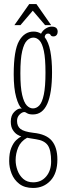

<svg xmlns="http://www.w3.org/2000/svg" viewBox="-20 -683 322 952"><path d="M144.5 249Q102 249 75.8 228.8Q49.5 208.5 37.5 177.8Q25.5 147 25.5 115.5Q25.5 75.5 35.8 50.5Q46 25.5 60 12.2Q74 -1 85.5 -6.5Q79 -8 66.5 -15.2Q54 -22.5 43.8 -38.2Q33.5 -54 33.5 -80Q33.5 -111 50.5 -128Q67.5 -145 81.5 -145Q87 -145 88 -144.5Q72.5 -157.5 60.2 -201Q48 -244.5 48 -314.5Q48 -433 74.5 -479.8Q101 -526.5 146.5 -526.5Q167.5 -526.5 183.5 -516Q191.5 -532 206.5 -541.5Q221.5 -551 236 -551Q266 -551 266 -525.5Q266 -516 260.5 -509.2Q255 -502.5 245 -502.5Q234 -502.5 230.8 -509.5Q227.5 -516.5 218 -516.5Q204 -516.5 201.5 -499Q221 -474 229.5 -429.5Q238 -385 238 -325.5Q238 -115.5 143.5 -115.5Q125 -115.5 115.8 -120.8Q106.5 -126 105.5 -126.5Q103.5 -127.5 101 -127.5Q89.5 -127.5 77 -115Q64.5 -102.5 64.5 -83.5Q64.5 -57 81.8 -43.5Q99 -30 145.5 -24.5Q209.5 -18 237 15Q264.5 48 264.5 108Q264.5 176 230.5 212.5Q196.5 249 144.5 249ZM143.5 -145.5Q161 -145.5 175 -160.2Q189 -175 197.2 -213.8Q205.5 -252.5 205.5 -323.5Q205.5 -393 197.5 -430.2Q189.5 -467.5 176 -482Q162.5 -496.5 145.5 -496.5Q128.5 -496.5 113.8 -482Q99 -467.5 90 -429.2Q81 -391 81 -320Q81 -250.5 89.8 -212.8Q98.5 -175 112.8 -160.2Q127 -145.5 143.5 -145.5ZM144.5 221Q184.5 221 209 192Q233.5 163 233.5 117.5Q233.5 61 216.8 37.2Q200 13.5 159 7.5Q143.5 5 131 3Q118.5 1 114.5 0Q83 17.5 70.2 48Q57.5 78.5 57.5 111Q57.5 136.5 66.8 161.8Q76 187 95.2 204Q114.5 221 144.5 221ZM51.5 -558.5 125 -663H160.5L233.5 -558.5H203.5L142.5 -630L81.5 -558.5Z"/></svg>

Font: Imbue 10pt Thin
Style: Regular
Weight: 100
Designer: Tyler Finck
Foundry: Etcetera Type Company
Version: Version 1.102; ttfautohint (v1.8.3)